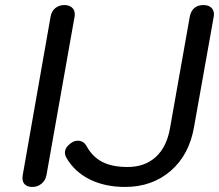

<svg xmlns="http://www.w3.org/2000/svg" viewBox="-20 -730 867 760"><path d="M69 -25Q69 -33 70 -37L180 -663Q184 -686 199 -698Q214 -710 235 -710Q253 -710 264.5 -700.5Q276 -691 276 -673Q276 -666 275 -663L164 -37Q160 -16 144.5 -3Q129 10 108 10Q90 10 79.5 1Q69 -8 69 -25ZM243 -105Q237 -116 237 -126Q237 -146 260 -163Q273 -173 288 -173Q311 -173 323 -151Q347 -108 386 -88.5Q425 -69 485 -69Q553 -69 596.5 -108.5Q640 -148 653 -223L731 -663Q735 -686 749 -698Q763 -710 785 -710Q805 -710 816 -700Q827 -690 827 -673L826 -664L748 -227Q729 -117 655.5 -53.5Q582 10 475 10Q396 10 336 -19.5Q276 -49 243 -105Z"/></svg>

Font: Kodchasan Medium
Style: Italic
Weight: 500
Italic angle: -10°
Version: Version 1.000; ttfautohint (v1.6)